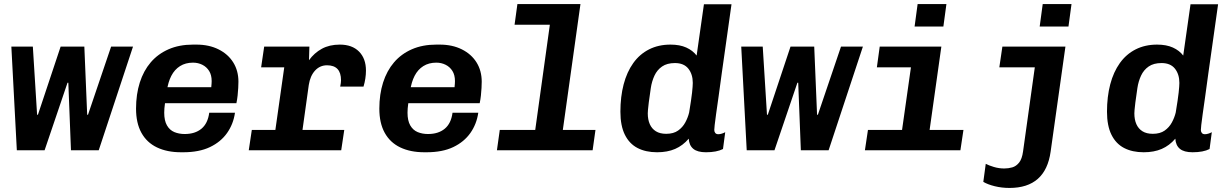

<svg xmlns="http://www.w3.org/2000/svg" viewBox="-20 -741 6040 947"><path d="M63 0 36 -511H142L163 -175H167L279 -511H396L410 -175H414L528 -511H636L467 0H330L317 -333H313L200 0Z M873 10Q804 10 754 -14Q704 -38 677.5 -86Q651 -134 651 -205Q651 -276 669.5 -334Q688 -392 723.5 -433.5Q759 -475 811.5 -498Q864 -521 932 -521H949Q1011 -521 1058 -497.5Q1105 -474 1130.5 -433Q1156 -392 1156 -338Q1156 -325 1155 -307Q1154 -289 1152 -270Q1150 -251 1146 -232H734L802 -277Q797 -254 793.5 -229.5Q790 -205 790 -185Q790 -146 803.5 -122.5Q817 -99 840 -89.5Q863 -80 891 -80Q942 -80 973.5 -106Q1005 -132 1012 -185H1139Q1131 -129 1100 -85Q1069 -41 1015.5 -15.5Q962 10 884 10ZM803 -293 745 -311H1022Q1023 -322 1023.5 -328.5Q1024 -335 1024 -341Q1024 -371 1011.5 -391Q999 -411 978 -421.5Q957 -432 932 -432Q895 -432 868 -415Q841 -398 825 -367Q809 -336 803 -293Z M1324 0 1382 -409H1268L1283 -511H1506L1504 -444Q1530 -480 1567.5 -500.5Q1605 -521 1656 -521Q1717 -521 1751 -486.5Q1785 -452 1785 -393Q1785 -374 1782 -354Q1779 -334 1773 -314H1658Q1660 -324 1661 -331.5Q1662 -339 1662 -345Q1662 -419 1593 -419Q1558 -419 1534 -393Q1510 -367 1503 -322L1458 0ZM1207 0 1222 -100H1678L1663 0Z M2073 10Q2004 10 1954 -14Q1904 -38 1877.5 -86Q1851 -134 1851 -205Q1851 -276 1869.5 -334Q1888 -392 1923.5 -433.5Q1959 -475 2011.5 -498Q2064 -521 2132 -521H2149Q2211 -521 2258 -497.5Q2305 -474 2330.5 -433Q2356 -392 2356 -338Q2356 -325 2355 -307Q2354 -289 2352 -270Q2350 -251 2346 -232H1934L2002 -277Q1997 -254 1993.5 -229.5Q1990 -205 1990 -185Q1990 -146 2003.5 -122.5Q2017 -99 2040 -89.5Q2063 -80 2091 -80Q2142 -80 2173.5 -106Q2205 -132 2212 -185H2339Q2331 -129 2300 -85Q2269 -41 2215.5 -15.5Q2162 10 2084 10ZM2003 -293 1945 -311H2222Q2223 -322 2223.5 -328.5Q2224 -335 2224 -341Q2224 -371 2211.5 -391Q2199 -411 2178 -421.5Q2157 -432 2132 -432Q2095 -432 2068 -415Q2041 -398 2025 -367Q2009 -336 2003 -293Z M2606 0 2692 -619H2518L2532 -721H2843L2742 0ZM2431 0 2445 -100H2917L2903 0Z M3221 10Q3165 10 3124.5 -11Q3084 -32 3062 -76.5Q3040 -121 3040 -190Q3040 -264 3056 -325Q3072 -386 3103.5 -430Q3135 -474 3181.5 -497.5Q3228 -521 3287 -521Q3333 -521 3365 -506.5Q3397 -492 3416 -467L3452 -720H3588Q3574 -617 3561.5 -532Q3549 -447 3540 -380Q3531 -313 3524 -263Q3517 -213 3512 -178.5Q3507 -144 3505 -124.5Q3503 -105 3503 -100Q3503 -91 3508 -85Q3513 -79 3523 -79Q3531 -79 3540.5 -82Q3550 -85 3557 -89L3546 -6Q3515 10 3462 10Q3420 10 3399.5 -7Q3379 -24 3377 -57Q3348 -23 3310 -6.5Q3272 10 3221 10ZM3266 -81Q3302 -81 3324.5 -97Q3347 -113 3360 -137Q3373 -161 3379 -186Q3390 -252 3393.5 -284.5Q3397 -317 3397 -332Q3397 -375 3375 -402.5Q3353 -430 3309 -430Q3270 -430 3245.5 -413Q3221 -396 3208 -368Q3195 -340 3190 -307Q3183 -261 3180 -236Q3177 -211 3176 -199.5Q3175 -188 3175 -182Q3175 -151 3185 -128.5Q3195 -106 3215 -93.5Q3235 -81 3266 -81Z M3663 0 3636 -511H3742L3763 -175H3767L3879 -511H3996L4010 -175H4014L4128 -511H4236L4067 0H3930L3917 -333H3913L3800 0Z M4415 0 4473 -409H4305L4319 -511H4623L4551 0ZM4246 0 4261 -100H4732L4717 0ZM4491 -610 4506 -721H4648L4633 -610Z M4959 186Q4921 186 4886.5 177.5Q4852 169 4830 156L4842 67Q4857 75 4882 82.5Q4907 90 4933 90Q4954 90 4973 84.5Q4992 79 5006.5 61Q5021 43 5026 6L5084 -409H4909L4924 -511H5235L5162 7Q5137 186 4959 186ZM5108 -610 5123 -721H5265L5250 -610Z M5621 10Q5565 10 5524.5 -11Q5484 -32 5462 -76.5Q5440 -121 5440 -190Q5440 -264 5456 -325Q5472 -386 5503.5 -430Q5535 -474 5581.5 -497.5Q5628 -521 5687 -521Q5733 -521 5765 -506.5Q5797 -492 5816 -467L5852 -720H5988Q5974 -617 5961.5 -532Q5949 -447 5940 -380Q5931 -313 5924 -263Q5917 -213 5912 -178.5Q5907 -144 5905 -124.5Q5903 -105 5903 -100Q5903 -91 5908 -85Q5913 -79 5923 -79Q5931 -79 5940.5 -82Q5950 -85 5957 -89L5946 -6Q5915 10 5862 10Q5820 10 5799.5 -7Q5779 -24 5777 -57Q5748 -23 5710 -6.5Q5672 10 5621 10ZM5666 -81Q5702 -81 5724.5 -97Q5747 -113 5760 -137Q5773 -161 5779 -186Q5790 -252 5793.5 -284.5Q5797 -317 5797 -332Q5797 -375 5775 -402.5Q5753 -430 5709 -430Q5670 -430 5645.5 -413Q5621 -396 5608 -368Q5595 -340 5590 -307Q5583 -261 5580 -236Q5577 -211 5576 -199.5Q5575 -188 5575 -182Q5575 -151 5585 -128.5Q5595 -106 5615 -93.5Q5635 -81 5666 -81Z"/></svg>

Font: Chivo Mono SemiBold
Style: Italic
Weight: 600
Italic angle: -8.05°
Monospace: yes
Version: Version 1.008